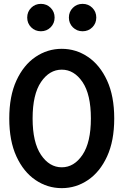

<svg xmlns="http://www.w3.org/2000/svg" viewBox="-20 -964 640 995"><path d="M300 11Q226 11 164 -31Q102 -73 65 -153.5Q28 -234 28 -350Q28 -466 65 -546.5Q102 -627 164 -669Q226 -711 300 -711Q374 -711 436 -669Q498 -627 535 -546.5Q572 -466 572 -350Q572 -234 535 -153.5Q498 -73 436 -31Q374 11 300 11ZM300 -97Q364 -97 407.5 -161.5Q451 -226 451 -350Q451 -475 407.5 -539Q364 -603 300 -603Q236 -603 192.5 -539Q149 -475 149 -350Q149 -226 192.5 -161.5Q236 -97 300 -97ZM192 -802Q162 -802 141.5 -822.5Q121 -843 121 -873Q121 -903 141.5 -923.5Q162 -944 192 -944Q222 -944 242.5 -923.5Q263 -903 263 -873Q263 -843 242.5 -822.5Q222 -802 192 -802ZM408 -802Q378 -802 357.5 -822.5Q337 -843 337 -873Q337 -903 357.5 -923.5Q378 -944 408 -944Q438 -944 458.5 -923.5Q479 -903 479 -873Q479 -843 458.5 -822.5Q438 -802 408 -802Z"/></svg>

Font: Red Hat Mono Medium
Style: Regular
Weight: 500
Monospace: yes
Designer: Pentagram, MCKL
Foundry: Pentagram, MCKL
Version: Version 1.023; ttfautohint (v1.8.3)